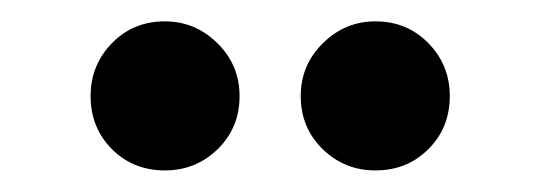

<svg xmlns="http://www.w3.org/2000/svg" viewBox="-20 -782 501 178"><path d="M132.8 -624Q103.5 -624 83.7 -643.8Q64 -663.6 64 -692.9Q64 -721.7 83.7 -741.9Q103.5 -762.2 132.8 -762.2Q161.1 -762.2 181.6 -741.9Q202.1 -721.7 202.1 -692.9Q202.1 -663.6 181.9 -643.8Q161.6 -624 132.8 -624ZM258.8 -692.9Q258.8 -721.7 279.3 -741.9Q299.8 -762.2 328.1 -762.2Q357.4 -762.2 377.2 -741.9Q397 -721.7 397 -692.9Q397 -663.6 377.2 -643.8Q357.4 -624 328.1 -624Q299.3 -624 279.1 -643.8Q258.8 -663.6 258.8 -692.9Z"/></svg>

Font: Nacelle Bold
Style: Regular
Weight: 700
Designer: Sora Sagano
Foundry: Sora Sagano
Version: Version 1.000;FEAKit 1.0